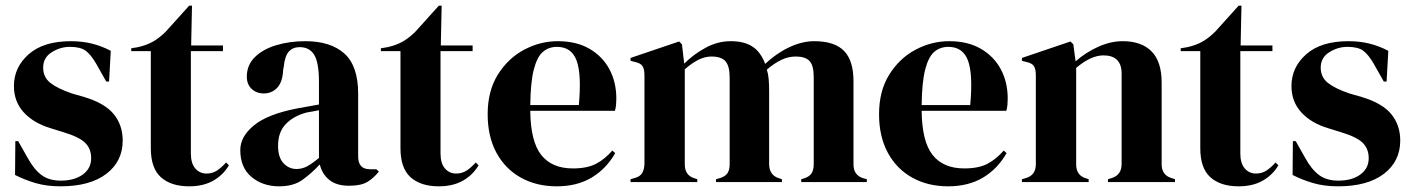

<svg xmlns="http://www.w3.org/2000/svg" viewBox="-20 -641 4974 676"><path d="M193 15Q144 15 105 3.5Q66 -8 33 -25L34 -144H44L78 -84Q100 -44 126.5 -24.5Q153 -5 194 -5Q242 -5 271.5 -26.5Q301 -48 301 -84Q301 -117 280 -138Q259 -159 202 -176L160 -189Q99 -207 64 -245Q29 -283 29 -338Q29 -404 81 -450Q133 -496 230 -496Q269 -496 303.5 -487.5Q338 -479 370 -462L364 -354H354L319 -416Q300 -449 281.5 -462.5Q263 -476 226 -476Q192 -476 162 -457Q132 -438 132 -403Q132 -369 157.5 -349Q183 -329 233 -312L278 -299Q350 -277 381 -238.5Q412 -200 412 -146Q412 -73 354.5 -29Q297 15 193 15Z M646 15Q582 15 546.5 -17Q511 -49 511 -119V-461H442V-471L466 -475Q497 -482 519.5 -495Q542 -508 564 -530L646 -621H656L653 -481H765V-461H652V-101Q652 -66 667.5 -48Q683 -30 707 -30Q728 -30 744 -40.5Q760 -51 776 -69L786 -59Q766 -25 731 -5Q696 15 646 15Z M963 15Q905 15 865.5 -18Q826 -51 826 -113Q826 -160 874 -199.5Q922 -239 1025 -259Q1041 -262 1061 -265.5Q1081 -269 1103 -273V-352Q1103 -420 1086.5 -447.5Q1070 -475 1035 -475Q1011 -475 997 -459.5Q983 -444 979 -406L977 -395Q975 -352 956 -332Q937 -312 909 -312Q883 -312 866 -328Q849 -344 849 -371Q849 -412 877.5 -440Q906 -468 953 -482Q1000 -496 1055 -496Q1144 -496 1192.5 -452.5Q1241 -409 1241 -311V-90Q1241 -45 1283 -45H1305L1314 -37Q1295 -13 1272.5 0Q1250 13 1209 13Q1165 13 1139.5 -7.5Q1114 -28 1106 -62Q1076 -30 1044.5 -7.5Q1013 15 963 15ZM1024 -46Q1044 -46 1061.5 -55.5Q1079 -65 1103 -85V-253Q1093 -251 1083 -249Q1073 -247 1060 -245Q1014 -233 986.5 -204.5Q959 -176 959 -128Q959 -87 978 -66.5Q997 -46 1024 -46Z M1525 15Q1461 15 1425.5 -17Q1390 -49 1390 -119V-461H1321V-471L1345 -475Q1376 -482 1398.5 -495Q1421 -508 1443 -530L1525 -621H1535L1532 -481H1644V-461H1531V-101Q1531 -66 1546.5 -48Q1562 -30 1586 -30Q1607 -30 1623 -40.5Q1639 -51 1655 -69L1665 -59Q1645 -25 1610 -5Q1575 15 1525 15Z M1944 -496Q2009 -496 2055 -469.5Q2101 -443 2125.5 -397.5Q2150 -352 2150 -294Q2150 -283 2149 -271.5Q2148 -260 2145 -251H1847Q1848 -143 1885.5 -95.5Q1923 -48 1997 -48Q2047 -48 2078 -64Q2109 -80 2136 -111L2146 -102Q2115 -47 2063.5 -16Q2012 15 1940 15Q1869 15 1814 -15.5Q1759 -46 1728 -103Q1697 -160 1697 -239Q1697 -321 1733 -378.5Q1769 -436 1825.5 -466Q1882 -496 1944 -496ZM1941 -476Q1912 -476 1891.5 -458.5Q1871 -441 1859.5 -396.5Q1848 -352 1847 -271H2018Q2028 -380 2010 -428Q1992 -476 1941 -476Z M2200 0V-10L2214 -14Q2233 -19 2240.5 -31Q2248 -43 2249 -63V-376Q2249 -398 2242 -408.5Q2235 -419 2215 -423L2200 -427V-437L2371 -495L2381 -485L2389 -417Q2422 -450 2464.5 -473Q2507 -496 2553 -496Q2601 -496 2630 -476.5Q2659 -457 2674 -416Q2713 -453 2758.5 -474.5Q2804 -496 2847 -496Q2918 -496 2951.5 -462Q2985 -428 2985 -355V-62Q2985 -23 3021 -13L3032 -10V0H2801V-10L2811 -13Q2830 -19 2837.5 -31Q2845 -43 2845 -63V-369Q2845 -411 2830 -426.5Q2815 -442 2782 -442Q2756 -442 2731.5 -430.5Q2707 -419 2680 -396Q2685 -380 2686.5 -361Q2688 -342 2688 -321V-62Q2689 -23 2724 -13L2733 -10V0H2501V-10L2515 -14Q2534 -20 2541.5 -31.5Q2549 -43 2549 -63V-368Q2549 -408 2534.5 -425Q2520 -442 2485 -442Q2462 -442 2439 -430.5Q2416 -419 2391 -397V-62Q2391 -23 2426 -13L2435 -10V0Z M3322 -496Q3387 -496 3433 -469.5Q3479 -443 3503.5 -397.5Q3528 -352 3528 -294Q3528 -283 3527 -271.5Q3526 -260 3523 -251H3225Q3226 -143 3263.5 -95.5Q3301 -48 3375 -48Q3425 -48 3456 -64Q3487 -80 3514 -111L3524 -102Q3493 -47 3441.5 -16Q3390 15 3318 15Q3247 15 3192 -15.5Q3137 -46 3106 -103Q3075 -160 3075 -239Q3075 -321 3111 -378.5Q3147 -436 3203.5 -466Q3260 -496 3322 -496ZM3319 -476Q3290 -476 3269.5 -458.5Q3249 -441 3237.5 -396.5Q3226 -352 3225 -271H3396Q3406 -380 3388 -428Q3370 -476 3319 -476Z M3578 0V-10L3592 -14Q3627 -24 3627 -63V-376Q3627 -398 3620 -408.5Q3613 -419 3593 -423L3578 -427V-437L3749 -495L3759 -485L3767 -425Q3802 -456 3846 -476Q3890 -496 3933 -496Q3999 -496 4034.5 -460Q4070 -424 4070 -350V-62Q4070 -23 4108 -13L4117 -10V0H3881V-10L3894 -14Q3929 -25 3929 -63V-382Q3929 -446 3865 -446Q3821 -446 3769 -402V-62Q3769 -23 3804 -13L3813 -10V0Z M4341 15Q4277 15 4241.5 -17Q4206 -49 4206 -119V-461H4137V-471L4161 -475Q4192 -482 4214.5 -495Q4237 -508 4259 -530L4341 -621H4351L4348 -481H4460V-461H4347V-101Q4347 -66 4362.5 -48Q4378 -30 4402 -30Q4423 -30 4439 -40.5Q4455 -51 4471 -69L4481 -59Q4461 -25 4426 -5Q4391 15 4341 15Z M4691 15Q4642 15 4603 3.5Q4564 -8 4531 -25L4532 -144H4542L4576 -84Q4598 -44 4624.5 -24.5Q4651 -5 4692 -5Q4740 -5 4769.5 -26.5Q4799 -48 4799 -84Q4799 -117 4778 -138Q4757 -159 4700 -176L4658 -189Q4597 -207 4562 -245Q4527 -283 4527 -338Q4527 -404 4579 -450Q4631 -496 4728 -496Q4767 -496 4801.5 -487.5Q4836 -479 4868 -462L4862 -354H4852L4817 -416Q4798 -449 4779.5 -462.5Q4761 -476 4724 -476Q4690 -476 4660 -457Q4630 -438 4630 -403Q4630 -369 4655.5 -349Q4681 -329 4731 -312L4776 -299Q4848 -277 4879 -238.5Q4910 -200 4910 -146Q4910 -73 4852.5 -29Q4795 15 4691 15Z"/></svg>

Font: DM Serif Display
Style: Regular
Weight: 400
Designer: Colophon Foundry, Frank Grießhammer
Foundry: Colophon Foundry
Version: Version 5.200; ttfautohint (v1.8.3)